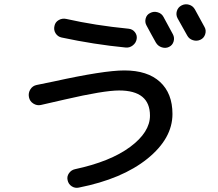

<svg xmlns="http://www.w3.org/2000/svg" viewBox="-20 -854 1040 917"><path d="M760.7 -773.4Q775.4 -746.1 805.7 -690.4Q814.5 -673.8 809.1 -655.8Q803.7 -637.7 787.1 -629.9Q771.5 -622.1 752.9 -627.9Q734.4 -633.8 724.6 -650.4Q716.8 -664.1 702.1 -690.9Q687.5 -717.8 679.7 -732.4Q670.9 -748 675.8 -766.1Q680.7 -784.2 697.3 -792Q713.9 -800.8 732.9 -795.4Q752 -790 760.7 -773.4ZM911.1 -808.6Q926.8 -780.3 957 -724.6Q965.8 -709 960 -690.4Q954.1 -671.9 937 -664.1Q919.9 -656.2 901.4 -662.1Q882.8 -668 874 -684.6Q835 -754.9 828.1 -766.6Q819.3 -783.2 824.7 -801.3Q830.1 -819.3 847.2 -828.1Q864.3 -836.9 882.8 -831.5Q901.4 -826.2 911.1 -808.6ZM295.9 -763.7Q434.6 -732.4 594.7 -716.8Q613.3 -714.8 624.5 -700.2Q635.7 -685.5 632.8 -668Q629.9 -649.4 614.3 -637.2Q598.6 -625 580.1 -627Q429.7 -641.6 274.4 -674.8Q255.9 -678.7 245.6 -694.8Q235.4 -710.9 240.2 -730.5Q244.1 -749 260.7 -758.3Q277.3 -767.6 295.9 -763.7ZM174.8 -352.5Q156.2 -348.6 139.2 -359.4Q122.1 -370.1 118.2 -390.1Q114.3 -410.2 125 -427.2Q135.7 -444.3 155.3 -448.2L236.3 -464.8Q475.6 -517.6 574.2 -517.6Q684.6 -517.6 744.1 -462.9Q803.7 -408.2 803.7 -309.6Q803.7 -192.4 683.6 -95.7Q563.5 1 356.4 42Q337.9 45.9 322.3 35.6Q306.6 25.4 302.7 5.9Q298.8 -11.7 309.6 -26.9Q320.3 -42 337.9 -45.9Q506.8 -82 601.6 -152.3Q696.3 -222.7 696.3 -301.8Q696.3 -421.9 548.8 -421.9Q475.6 -421.9 290 -378.9Q255.9 -371.1 174.8 -352.5Z"/></svg>

Font: Rounded Mgen+ 2m medium
Style: Regular
Weight: 500
Designer: [Source Han Sans]
Ryoko NISHIZUKA  (kana & ideographs); Paul D. Hunt (Latin, Greek & Cyrillic); Wenlong ZHANG  (bopomofo
Version: Version 1.059.20150602